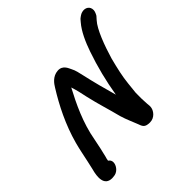

<svg xmlns="http://www.w3.org/2000/svg" viewBox="-207 -920 1074 1074"><g transform="rotate(-45 330.5 -383.0)"><path d="M65 -277C53 -232 47 -197 38 -157L27 -108C13 -58 7 6 69 6H70L81 5C111 4 131 -21 136 -42C140 -60 134 -72 122 -80C123 -87 125 -98 128 -106L140 -157C144 -176 148 -194 152 -215C172 -330 222 -432 266 -515C276 -484 283 -454 291 -415C307 -344 329 -277 346 -209C358 -168 374 -136 385 -106C389 -96 391 -88 397 -80C407 -66 427 -65 439 -65C477 -65 498 -97 502 -116C505 -129 503 -138 502 -149C500 -175 499 -207 500 -239C502 -259 505 -284 507 -306C512 -356 524 -408 540 -470C563 -548 598 -643 633 -681L649 -699C653 -705 661 -722 661 -732C662 -763 636 -776 612 -771C598 -769 585 -759 574 -750L562 -736C528 -697 502 -638 483 -583C452 -494 429 -401 414 -310C395 -377 376 -448 361 -516C355 -541 351 -565 339 -587C333 -597 322 -638 279 -635C236 -632 213 -598 201 -578C148 -493 96 -391 65 -277Z"/></g></svg>

Font: Stray Cat
Style: ExBlkCnObl
Weight: 1000
Version: Version 1.0